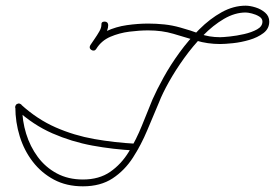

<svg xmlns="http://www.w3.org/2000/svg" viewBox="-20 -644 968 676"><path d="M348 -568Q360 -568 361 -556Q361 -537 345 -513.5Q329 -490 319 -472Q319 -472 319 -472Q319 -472 319 -472Q313 -462 302 -468Q292 -474 298 -485Q304 -494 313 -507Q322 -520 329.5 -533Q337 -546 337 -556Q336 -568 348 -568ZM319 -472Q312 -462 302 -468Q292 -475 299 -485Q320 -518 354 -534Q388 -550 427 -555.5Q466 -561 502 -561Q530 -561 558.5 -558Q587 -555 615 -547Q651 -537 683.5 -525Q716 -513 755 -513Q765 -513 789 -515.5Q813 -518 839.5 -524Q866 -530 885 -540.5Q904 -551 904 -568Q904 -579 892.5 -586Q881 -593 867 -596.5Q853 -600 845 -600Q807 -600 768.5 -577.5Q730 -555 694.5 -518.5Q659 -482 628.5 -439.5Q598 -397 575 -356Q552 -315 540 -284Q520 -237 498.5 -185.5Q477 -134 448 -89Q419 -44 376.5 -16Q334 12 272 12Q214 12 170 -11.5Q126 -35 95.5 -74.5Q65 -114 49.5 -164Q34 -214 34 -267Q34 -279 46 -279Q58 -279 58 -267Q58 -219 72 -173.5Q86 -128 113 -91.5Q140 -55 180 -33.5Q220 -12 272 -12Q329 -12 368 -39Q407 -66 433.5 -109.5Q460 -153 479.5 -201.5Q499 -250 517 -294Q532 -328 556 -371.5Q580 -415 612 -459Q644 -503 681.5 -540.5Q719 -578 760.5 -601Q802 -624 845 -624Q860 -624 879.5 -618Q899 -612 913.5 -599.5Q928 -587 928 -568Q928 -543 907.5 -527.5Q887 -512 858 -503.5Q829 -495 800.5 -492Q772 -489 755 -489Q711 -489 671 -501Q631 -513 590.5 -525Q550 -537 502 -537Q471 -537 435.5 -532.5Q400 -528 368.5 -514.5Q337 -501 319 -472Q319 -472 319 -472Q319 -472 319 -472ZM38 -258Q29 -266 37 -275Q46 -284 54 -276Q111 -224 176 -195.5Q241 -167 312 -154.5Q383 -142 457 -138Q457 -138 457 -138Q457 -138 457 -138Q469 -138 468 -126Q468 -114 456 -114Q378 -118 305 -131.5Q232 -145 164.5 -174.5Q97 -204 38 -258Q38 -258 38 -258Q38 -258 38 -258Z"/></svg>

Font: FRB American Cursive Light
Style: Italic
Weight: 300
Italic angle: -25°
Version: Version 2.0;Modular Font Editor K font №1